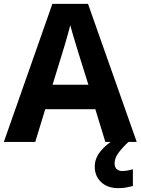

<svg xmlns="http://www.w3.org/2000/svg" viewBox="-20 -737 730 997"><path d="M527 0 475 -170H215L163 0H0L252 -717H437L690 0ZM387 -463Q382 -480 374 -506Q366 -532 358 -559Q350 -586 345 -606Q340 -586 331.5 -556.5Q323 -527 315.5 -500.5Q308 -474 304 -463L253 -297H439ZM575 111Q575 131 586 141Q597 151 614 151Q630 151 645 148Q660 145 670 142V229Q654 233 636 236.5Q618 240 594 240Q538 240 505 208.5Q472 177 472 128Q472 84 504 46Q536 8 582 -17L647 0Q613 32 594 58.5Q575 85 575 111Z"/></svg>

Font: Noto Sans Gurmukhi
Style: Bold
Weight: 700
Designer: Jelle Bosma - Monotype Design Team
Foundry: Monotype Imaging Inc.
Version: Version 2.004; ttfautohint (v1.8.4.7-5d5b)